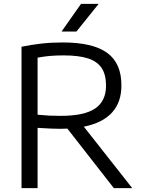

<svg xmlns="http://www.w3.org/2000/svg" viewBox="-20 -966 730 986"><path d="M564.5 0 326 -305.5Q302 -304.5 289 -304.5Q252.5 -304.5 187.5 -308.5L173 -309.5V0H90.5V-726Q141.5 -736.5 192.5 -742.2Q243.5 -748 301.5 -748Q456 -748 529.8 -695Q603.5 -642 603.5 -528Q604 -441.5 555.2 -388Q506.5 -334.5 410.5 -315.5L659 0ZM291 -371Q413 -371 468.8 -409Q524.5 -447 524.5 -526.5Q524.5 -583 501.8 -617Q479 -651 431.5 -666.2Q384 -681.5 307 -681.5Q266.5 -681.5 236.5 -678.8Q206.5 -676 173 -670V-377Q208.5 -373.5 232.5 -372.2Q256.5 -371 291 -371ZM296 -804 396 -946H486.5L372.5 -804Z"/></svg>

Font: Encode Sans Semi Expanded
Style: Regular
Weight: 400
Width: 6
Designer: Multiple Designers
Foundry: Impallari Type
Version: Version 2.000